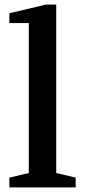

<svg xmlns="http://www.w3.org/2000/svg" viewBox="-20 -820 372 840"><path d="M21 0V-43L106 -63V-719H21V-762L181 -800H226V-63L311 -43V0Z"/></svg>

Font: Volkhov
Style: Regular
Weight: 400
Designer: Cyreal (www.cyreal.org)
Foundry: Cyreal (www.cyreal.org)
Version: Version 1.010